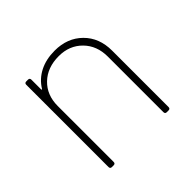

<svg xmlns="http://www.w3.org/2000/svg" viewBox="-130 -651 794 794"><g transform="rotate(-45 267.5 -254.0)"><path d="M96 -10V-491Q96 -501 106 -501H116Q126 -501 126 -491V-435Q126 -432 127.5 -431.5Q129 -431 130 -433Q152 -469 190 -488.5Q228 -508 279 -508Q353 -508 400 -461.5Q447 -415 447 -340V-10Q447 0 437 0H427Q417 0 417 -10V-335Q417 -399 377 -439.5Q337 -480 275 -480Q208 -480 167 -440.5Q126 -401 126 -337V-10Q126 0 116 0H106Q96 0 96 -10Z"/></g></svg>

Font: Barlow GEO Thin
Style: Regular
Weight: 100
Designer: Jeremy Tribby
Foundry: Tribby Type
Version: Version 1.408